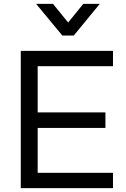

<svg xmlns="http://www.w3.org/2000/svg" viewBox="-20 -969 650 989"><path d="M87 0V-707H562V-628H174V-390H523V-310H174V-79H562V0ZM301 -786 166 -949H253L331 -853L409 -949H494L360 -786Z"/></svg>

Font: Onest
Style: Regular
Weight: 400
Designer: Dmitri Voloshin, Andrey Kudryavtsev
Foundry: Dmitri Voloshin, Andrey Kudryavtsev
Version: Version 1.000;gftools[0.9.33]